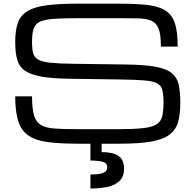

<svg xmlns="http://www.w3.org/2000/svg" viewBox="-20 -786 1086 1071"><path d="M892.1 -216.8Q892.1 -257.8 885.3 -285.2Q878.9 -309.6 854.5 -322.3Q829.6 -334.5 780.3 -337.9Q741.2 -341.3 642.6 -342.8L371.1 -346.7Q266.1 -348.1 209.5 -358.9Q148.9 -370.1 117.2 -393.1Q85.9 -415.5 75.7 -455.1Q64.9 -491.7 64.9 -552.7Q64.9 -616.2 79.6 -658.2Q93.3 -698.7 131.8 -723.1Q169.9 -747.1 238.8 -756.3Q303.7 -765.6 418 -765.6H627Q733.9 -765.6 793 -759.3Q859.4 -752.9 898.4 -730Q938 -707 954.6 -658.7Q971.2 -612.3 971.2 -525.9H877.4Q877.4 -593.3 865.2 -625Q852.5 -658.2 824.2 -670.4Q795.9 -682.6 747.1 -683.6Q632.8 -684.6 627 -684.6H422.9Q324.7 -684.6 283.2 -681.2Q229 -677.2 203.6 -665.5Q176.8 -653.3 168 -626.5Q158.7 -601.6 158.7 -552.7Q158.7 -511.2 165 -489.3Q171.4 -465.3 193.8 -453.1Q217.8 -440.4 262.2 -436Q308.1 -431.2 388.7 -430.2L679.7 -426.3Q782.2 -424.8 843.8 -414.6Q905.3 -403.3 935.5 -380.4Q965.8 -356.9 976.1 -317.4Q985.8 -272.9 985.8 -216.8Q985.8 -148.9 973.6 -106.4Q960.9 -61.5 925.3 -34.7Q889.6 -7.8 822.3 3.9Q754.9 15.6 645 15.6H416.5Q316.4 15.6 248.5 6.8Q180.7 -2 140.6 -28.8Q100.1 -55.2 82.5 -107.9Q64.9 -160.6 64.9 -248.5H158.7Q158.7 -181.6 169.9 -142.1Q181.2 -104.5 209.5 -88.4Q236.3 -71.8 288.1 -68.8Q329.6 -65.4 416.5 -65.4H640.1Q727.5 -65.4 778.3 -71.3Q829.1 -76.7 853.5 -92.8Q877.9 -108.4 885.3 -138.2Q892.1 -172.4 892.1 -216.8ZM484.4 187.5Q500 187.5 528.3 185.1Q549.8 182.6 564 173.8Q578.1 165 578.1 146.5Q578.1 123.5 552.2 116.2Q523.9 109.4 484.4 109.4V-31.2H546.9V62.5Q609.4 62.5 640.6 83.5Q671.9 104.5 671.9 155.3Q671.9 197.3 648.4 221.7Q623.5 246.6 582.5 255.9Q536.6 265.6 484.4 265.6Z"/></svg>

Font: Michroma+
Style: Regular
Weight: 400
Designer: beogot
Foundry: beogot
Version: Version